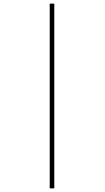

<svg xmlns="http://www.w3.org/2000/svg" viewBox="-20 -783 575 1054"><path d="M253 -763V251H278V-763Z"/></svg>

Font: Noto Sans Syriac Eastern Thin
Style: Regular
Weight: 100
Designer: Patrick Giasson and the Monotype Design Team
Foundry: Monotype Imaging Inc.
Version: Version 3.001